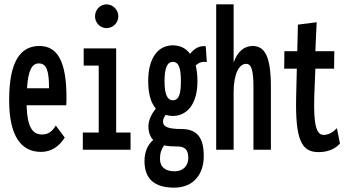

<svg xmlns="http://www.w3.org/2000/svg" viewBox="-20 -687 1605 881"><path d="M169 10C215 10 253 -16 277 -56L236 -111C221 -85 201 -69 172 -70C131 -70 105 -101 102 -204H284C285 -216 285 -226 285 -240C285 -412 240 -476 161 -476C74 -476 22 -406 22 -228C22 -60 78 10 169 10ZM104 -282C109 -365 127 -396 158 -396C194 -396 205 -362 205 -282Z M469 -558C498 -558 523 -582 523 -612C523 -642 498 -667 469 -667C439 -667 416 -642 416 -612C416 -582 440 -558 469 -558ZM360 0H579V-79H513V-465H364V-386H433V-79H360Z M773 -155C835 -155 886 -205 886 -315C886 -342 883 -366 878 -387C893 -400 909 -406 929 -402L924 -475C895 -478 872 -465 852 -440C833 -466 806 -479 773 -479C705 -479 660 -421 660 -315C660 -258 672 -215 695 -189C676 -165 662 -138 661 -109C661 -80 669 -59 683 -45C659 -24 643 8 643 52C643 135 690 174 779 174C872 174 915 108 915 29C915 -52 887 -95 813 -95C749 -95 728 -106 728 -129C728 -141 733 -149 740 -160C750 -157 761 -155 773 -155ZM773 -227C747 -227 735 -256 735 -315C735 -375 747 -403 773 -403C800 -403 810 -375 810 -315C810 -255 801 -227 773 -227ZM714 42C714 15 721 -3 733 -20C751 -16 771 -15 792 -15C827 -15 844 -2 844 38C844 72 822 99 781 99C741 99 714 81 714 42Z M972 0H1052V-264C1052 -350 1078 -394 1109 -394C1133 -394 1143 -368 1143 -285V0H1223V-287C1223 -427 1196 -476 1139 -476C1102 -476 1070 -452 1052 -400V-667H972Z M1442 11C1477 11 1513 1 1540 -28L1526 -99C1511 -83 1491 -68 1465 -68C1433 -68 1418 -110 1422 -243L1427 -372H1513L1514 -452H1427L1433 -585L1347 -574L1344 -452H1285L1284 -372H1342L1339 -246C1334 -41 1365 11 1442 11Z"/></svg>

Font: Inconsolata ExtraCondensed
Style: Bold
Weight: 700
Width: 2
Monospace: yes
Designer: Raph Levien, Cyreal, Brenton Simpson
Foundry: Raph Levien, Cyreal, Google
Version: Version 3.100